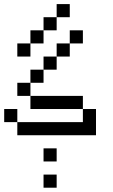

<svg xmlns="http://www.w3.org/2000/svg" viewBox="-20 -832 540 915"><path d="M312.5 -750H250V-812.5H312.5ZM0 -312.5H62.5V-250H0ZM62.5 -250H375V-312.5H437.5V-187.5H62.5ZM62.5 -437.5H125V-375H62.5ZM62.5 -625H125V-562.5H62.5ZM125 -375H375V-312.5H125ZM125 -500H187.5V-437.5H125ZM125 -687.5H187.5V-625H125ZM187.5 0H250V62.5H187.5ZM187.5 -125H250V-62.5H187.5ZM187.5 -562.5H250V-500H187.5ZM187.5 -750H250V-687.5H187.5ZM250 -625H312.5V-562.5H250ZM312.5 -687.5H375V-625H312.5Z"/></svg>

Font: 寒蝉点阵体 16px
Style: Regular
Weight: 400
Designer: Designed by Warren2060
Foundry: ChillType
Version: Version 1.000